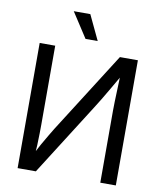

<svg xmlns="http://www.w3.org/2000/svg" viewBox="-99 -1019 927 1099"><g transform="rotate(10 364.5 -470.0)"><path d="M649.9 0H559.6V-418.9Q559.6 -438 560.5 -470.9Q561.5 -503.9 563.2 -549.1Q564.9 -594.2 566.9 -649.9L580.1 -636.7Q548.8 -582.5 524.9 -541.5Q501 -500.5 482.7 -470.2Q464.4 -439.9 450.2 -418L185.1 0H79.1V-727.5H169.4V-268.1Q169.4 -250 168.9 -218.3Q168.5 -186.5 167 -150.1Q165.5 -113.8 162.6 -81.1L152.3 -90.8Q169.4 -124.5 187.3 -156.5Q205.1 -188.5 221.2 -214.8Q237.3 -241.2 247.1 -257.8L545.4 -727.5H649.9ZM333.5 -795.9 239.7 -940.4H335.9L404.3 -795.9Z"/></g></svg>

Font: Inter 24pt
Style: Regular
Weight: 400
Designer: Rasmus Andersson
Foundry: rsms
Version: Version 4.001;git-66647c0bb